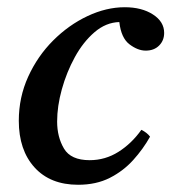

<svg xmlns="http://www.w3.org/2000/svg" viewBox="-20 -499 474 531"><path d="M196 12Q119 12 75.5 -36Q32 -84 32 -165Q32 -230 58 -287Q84 -344 127 -387Q170 -430 222 -454.5Q274 -479 325 -479Q372 -479 403 -459Q434 -439 434 -408Q434 -387 420 -373Q406 -359 383 -359Q361 -359 338 -376.5Q315 -394 310 -438Q273 -437 241.5 -410Q210 -383 187 -341Q164 -299 151 -252Q138 -205 138 -163Q138 -120 157 -88Q176 -56 228 -56Q271 -56 307.5 -79Q344 -102 371 -140Q387 -132 395 -121Q376 -87 348.5 -56.5Q321 -26 283.5 -7Q246 12 196 12Z"/></svg>

Font: Tiro Devanagari Hindi
Style: Italic
Weight: 400
Italic angle: -11°
Designer: Devanagari: John Hudson & Fiona Ross, assisted by Paul Hanslow. Latin: John Hudson with Paul Hanslow, assisted by Kaja S
Foundry: Tiro Typeworks Ltd.
Version: Version 1.52